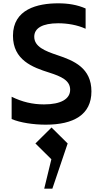

<svg xmlns="http://www.w3.org/2000/svg" viewBox="-20 -735 620 1155"><path d="M495 -562V-684C445 -706 391 -715 330 -715C206 -715 58 -680 58 -520C58 -374 175 -330 277 -298C349 -275 402 -251 402 -195C402 -140 347 -107 245 -107C175 -107 113 -122 50 -153V-19C101 3 181 15 255 15C423 15 530 -45 530 -185C530 -326 425 -370 326 -403C251 -428 186 -454 186 -514C186 -566 236 -595 330 -595C385 -595 445 -585 495 -562ZM193 128 289 223 246 400H295L387 128L290 32Z"/></svg>

Font: KT Kiyosuna Sans Bold
Style: Regular
Weight: 700
Designer: [Zen Kaku Gothic] Yoshimichi Ohira
Version: Version 1.010;Glyphs 3.1.2 (3151)